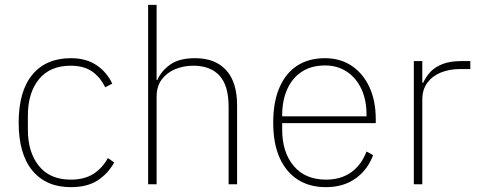

<svg xmlns="http://www.w3.org/2000/svg" viewBox="-20 -760 1974 792"><path d="M272 12Q170 12 113.5 -56.5Q57 -125 57 -254Q57 -384 113.5 -452Q170 -520 272 -520Q336 -520 378.5 -491Q421 -462 443 -415L414 -400Q392 -444 358 -466.5Q324 -489 272 -489Q186 -489 140.5 -433Q95 -377 95 -283V-225Q95 -132 140.5 -75.5Q186 -19 272 -19Q328 -19 365 -42.5Q402 -66 425 -108L451 -90Q426 -44 383 -16Q340 12 272 12Z M591 0V-740H626V-430H629Q645 -467 682 -493.5Q719 -520 785 -520Q868 -520 913 -470.5Q958 -421 958 -326V0H923V-320Q923 -407 885.5 -448Q848 -489 777 -489Q738 -489 703.5 -475Q669 -461 647.5 -432.5Q626 -404 626 -361V0Z M1324 12Q1257 12 1208.5 -19Q1160 -50 1133.5 -109Q1107 -168 1107 -254Q1107 -340 1133 -399.5Q1159 -459 1206.5 -489.5Q1254 -520 1321 -520Q1383 -520 1430 -489Q1477 -458 1503.5 -401.5Q1530 -345 1530 -268V-252H1144V-225Q1144 -132 1191.5 -75.5Q1239 -19 1325 -19Q1385 -19 1427.5 -48.5Q1470 -78 1492 -135L1519 -120Q1497 -60 1447 -24Q1397 12 1324 12ZM1321 -490Q1265 -490 1225.5 -464.5Q1186 -439 1165 -392.5Q1144 -346 1144 -284V-280H1492V-286Q1492 -348 1470.5 -393.5Q1449 -439 1410.5 -464.5Q1372 -490 1321 -490Z M1722 0H1687V-508H1722V-419H1726Q1737 -444 1756 -464Q1775 -484 1806 -496Q1837 -508 1882 -508H1920V-475H1875Q1834 -475 1799 -461Q1764 -447 1743 -419Q1722 -391 1722 -349Z"/></svg>

Font: IBM Plex Sans ExtraLight
Style: Regular
Weight: 250
Designer: Mike Abbink, Paul van der Laan, Pieter van Rosmalen
Foundry: Bold Monday
Version: Version 3.201